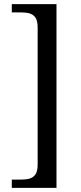

<svg xmlns="http://www.w3.org/2000/svg" viewBox="-20 -780 393 928"><path d="M37 128V88H83Q106 88 123.5 83Q141 78 151.5 62.5Q162 47 162 15V-646Q162 -679 151.5 -694.5Q141 -710 123.5 -715Q106 -720 83 -720H37V-760H253V128Z"/></svg>

Font: Noto Serif Kannada
Style: Regular
Weight: 400
Designer: Universal Thirst, Indian Type Foundry and the Monotype Design Team
Foundry: Monotype Imaging Inc.
Version: Version 2.003